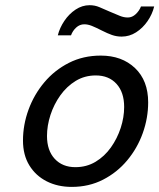

<svg xmlns="http://www.w3.org/2000/svg" viewBox="-20 -714 619 746"><path d="M69.3 -168Q69.3 -229 90.8 -287.8Q112.3 -346.7 152.1 -394Q191.9 -441.4 247.6 -469.7Q303.2 -498 371.6 -498Q453.6 -498 504.6 -449.5Q555.7 -400.9 555.7 -316.4Q555.7 -255.4 534.7 -196.8Q513.7 -138.2 474.4 -91.1Q435.1 -43.9 380.4 -15.9Q325.7 12.2 258.8 12.2Q204.1 12.2 161.4 -9.5Q118.7 -31.2 94 -71.5Q69.3 -111.8 69.3 -168ZM352.1 -420.9Q309.1 -420.9 274.2 -399.7Q239.3 -378.4 214.4 -343.5Q189.5 -308.6 176 -267.1Q162.6 -225.6 162.6 -185.5Q162.6 -129.4 192.6 -96.9Q222.7 -64.5 272.9 -64.5Q316.4 -64.5 351.3 -85.4Q386.2 -106.4 410.9 -141.1Q435.5 -175.8 449 -217Q462.4 -258.3 462.4 -298.3Q462.4 -355.5 432.6 -388.2Q402.8 -420.9 352.1 -420.9ZM255.9 -576.7H204.6Q211.9 -606 230 -632.8Q248 -659.7 273.7 -676.8Q299.3 -693.8 328.1 -693.8Q348.6 -693.8 366 -686.3Q383.3 -678.7 406.2 -668.9Q430.2 -658.7 445.8 -652.3Q461.4 -646 476.6 -646Q493.7 -646 507.6 -659.2Q521.5 -672.4 527.8 -689H579.1Q571.8 -658.7 553.2 -631.8Q534.7 -605 508.8 -588.4Q482.9 -571.8 452.6 -571.8Q433.1 -571.8 415 -578.1Q397 -584.5 377 -594.7Q352.1 -607.4 336.7 -613.5Q321.3 -619.6 307.6 -619.6Q289.6 -619.6 275.9 -606.9Q262.2 -594.2 255.9 -576.7Z"/></svg>

Font: Andika
Style: Italic
Weight: 400
Italic angle: -14°
Designer: Victor Gaultney, Annie Olsen, Julie Remington, Don Collingsworth, Eric Hays, Becca Hirsbrunner
Foundry: SIL International
Version: Version 6.101